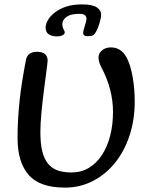

<svg xmlns="http://www.w3.org/2000/svg" viewBox="-20 -841 689 875"><path d="M306 -55Q350 -55 385 -76Q420 -97 444.5 -134.5Q469 -172 482 -222Q495 -272 495 -331Q495 -435 441 -536Q436 -546 432.5 -556.5Q429 -567 429 -579Q429 -599 445.5 -612Q462 -625 485 -625Q532 -625 557 -579Q575 -545 584.5 -490.5Q594 -436 594 -379Q594 -294 570 -222Q546 -150 503 -97.5Q460 -45 402 -15.5Q344 14 276 14Q160 14 110 -44.5Q60 -103 60 -210Q60 -258 62.5 -300Q65 -342 69.5 -384Q74 -426 81 -470Q88 -514 98 -567Q105 -605 149 -605Q173 -605 185 -594.5Q197 -584 197 -566Q197 -558 192 -520Q187 -482 180.5 -432Q174 -382 169 -329.5Q164 -277 164 -240Q164 -187 172.5 -152Q181 -117 199 -95Q217 -73 243.5 -64Q270 -55 306 -55ZM379 -676Q359 -676 359 -691Q359 -697 360 -700Q368 -727 371 -738.5Q374 -750 374 -757Q374 -765 367.5 -771.5Q361 -778 340 -778Q302 -778 283 -764Q264 -750 264 -731Q264 -717 272 -703Q275 -698 275 -693Q275 -685 264.5 -680Q254 -675 240 -675Q227 -675 215.5 -678.5Q204 -682 198 -688Q188 -698 188 -715Q188 -732 199 -750.5Q210 -769 231 -785Q252 -801 282.5 -811Q313 -821 353 -821Q401 -821 421 -807.5Q441 -794 441 -775Q441 -761 434 -737Q427 -713 417 -695Q411 -684 403.5 -680Q396 -676 379 -676Z"/></svg>

Font: Sofadi One
Style: Regular
Weight: 400
Designer: Botjo Nikoltchev
Foundry: Botjo Nikoltchev
Version: Version 1.002